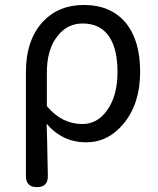

<svg xmlns="http://www.w3.org/2000/svg" viewBox="-20 -564 639 778"><path d="M129.9 194.3Q85 194.3 85 149.4V-38.1V-271.5Q85 -402.3 154.3 -476.6Q217.8 -543.9 319.3 -543.9Q428.7 -543.9 489.3 -471.7Q547.9 -400.4 547.9 -273.4Q547.9 -143.6 480.5 -62.5Q418 12.7 329.1 12.7Q233.4 12.7 168.9 -62.5Q169.9 -39.1 170.9 2.9Q172.9 96.7 173.8 146.5Q175.8 194.3 129.9 194.3ZM313.5 -61.5Q375 -61.5 414.1 -117.2Q456.1 -175.8 456.1 -272.5Q456.1 -364.3 422.9 -415Q386.7 -468.8 315.4 -468.8Q252.9 -468.8 213.9 -418.9Q169.9 -365.2 169.9 -269.5V-201.2V-133.8Q230.5 -61.5 313.5 -61.5Z"/></svg>

Font: Bpmf GenSen Rounded R
Style: R
Weight: 400
Foundry: But Ko
Version: Version 1.320